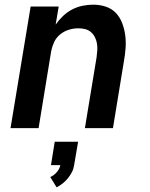

<svg xmlns="http://www.w3.org/2000/svg" viewBox="-20 -548 640 821"><path d="M25 0 111 -520H231L218 -443Q232 -463 250 -480Q268 -497 289.5 -508Q311 -519 334 -523.5Q357 -528 379 -528Q407 -528 432.5 -519.5Q458 -511 475.5 -492.5Q493 -474 502.5 -449Q512 -424 515.5 -397Q519 -370 517 -342.5Q515 -315 510 -287L463 0H343L393 -303Q395 -318 396 -333Q397 -348 394.5 -362.5Q392 -377 385.5 -389.5Q379 -402 368.5 -411Q358 -420 344 -423.5Q330 -427 315 -427Q295 -427 275 -421Q255 -415 238 -401.5Q221 -388 212 -369Q203 -350 199 -330L145 0ZM222 253 195 209Q211 202 223 188Q235 174 238 158H198L214 58H314L297 158Q295 173 288 187Q281 201 271 213.5Q261 226 248.5 236Q236 246 222 253Z"/></svg>

Font: Iosevka SS04 Extended Oblique
Style: Bold
Weight: 700
Width: 7
Italic angle: -9°
Monospace: yes
Designer: Belleve Invis
Foundry: Belleve Invis
Version: Version 19.0.0; ttfautohint (v1.8.4)